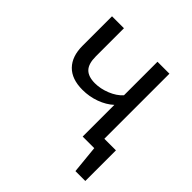

<svg xmlns="http://www.w3.org/2000/svg" viewBox="-183 -685 980 980"><g transform="rotate(45 307.5 -194.5)"><path d="M491.3 -70.3H574.9V150.8H503.6L488.7 0H405.1V-228.7Q374.4 -200.5 329.7 -184.1Q285.1 -167.7 235.4 -167.7Q157.9 -167.7 117.4 -209.2Q76.9 -250.8 76.9 -326.7V-540H163.1V-336.9Q163.1 -283.6 185.9 -260Q208.7 -236.4 256.9 -236.4Q296.9 -236.4 338.7 -253.3Q380.5 -270.3 405.1 -297.9V-540H491.3Z"/></g></svg>

Font: Fira Code Fixed
Style: Regular
Weight: 400
Monospace: yes
Designer: Carrois Corporate, Edenspiekermann AG, Nikita Prokopov
Foundry: Carrois Corporate, Edenspiekermann AG, Nikita Prokopov
Version: Version 5.002